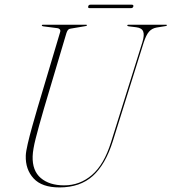

<svg xmlns="http://www.w3.org/2000/svg" viewBox="-20 -808 748 838"><path d="M464.5 -187 601.5 -624Q611 -655 605 -670.5Q599 -686 575 -689L542 -693Q535.5 -694 535.5 -697Q535.5 -700 539.5 -700H705.5Q708.5 -700 708.5 -698Q708.5 -695 702 -694L664.5 -688Q643.5 -684.5 630.8 -670.2Q618 -656 607 -622L472.5 -192Q440.5 -90 385 -40Q329.5 10 239.5 10Q163 10 126.8 -29.2Q90.5 -68.5 92.5 -129Q93 -145.5 101 -180.2Q109 -215 120.8 -256.8Q132.5 -298.5 143.5 -336L242.5 -668Q245 -675.5 240.8 -680Q236.5 -684.5 231 -685L169 -693Q162.5 -694 162.5 -697Q162.5 -700 166.5 -700H356.5Q359.5 -700 359.5 -698Q359.5 -695 353 -694L288 -683Q282 -682.5 277.8 -678.5Q273.5 -674.5 270 -664L171.5 -333Q148 -252 135.8 -203.8Q123.5 -155.5 122.5 -126Q120.5 -63 158 -31Q195.5 1 260 1Q328.5 1 381.2 -44.2Q434 -89.5 464.5 -187ZM365 -780Q366.5 -787.5 374.5 -787.5H555.5Q563.5 -787.5 562 -780Q560 -772.5 552 -772.5H371Q363 -772.5 365 -780Z"/></svg>

Font: Fraunces 144pt S000 Thin
Style: Italic
Weight: 100
Italic angle: -16°
Version: Version 1.000; ttfautohint (v1.8.3)